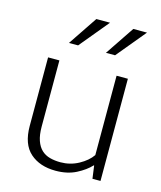

<svg xmlns="http://www.w3.org/2000/svg" viewBox="-106 -768 716 853"><g transform="rotate(15 251.5 -341.0)"><path d="M383 -470H435V0H398L390 -59H388Q364 -33 324 -12.5Q284 8 230 8Q157 8 112.5 -31.5Q68 -71 68 -155V-470H120V-166Q120 -127 129 -101.5Q138 -76 154 -61Q170 -46 192.5 -40Q215 -34 241 -34Q286 -34 324.5 -55Q363 -76 383 -105ZM183 -556H141L231 -690H294ZM353 -556H311L401 -690H464Z"/></g></svg>

Font: Mukta Malar ExtraLight
Style: Regular
Weight: 275
Designer: Aadarsh Rajan, Girish Dalvi, Yashodeep Gholap
Foundry: Ek Type
Version: Version 2.538;PS 1.000;hotconv 16.6.51;makeotf.lib2.5.65220;